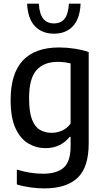

<svg xmlns="http://www.w3.org/2000/svg" viewBox="-20 -816 577 1066"><path d="M225.5 230Q190 230 149.2 224.5Q108.5 219 73.5 208V125.5Q112.5 137.5 148.8 143Q185 148.5 218.5 148.5Q296 148.5 334 114.5Q372 80.5 372 -4.5V-56H366.5Q345.5 -28.5 311.5 -11Q277.5 6.5 233 6.5Q181.5 6.5 137.2 -19.5Q93 -45.5 66 -104.2Q39 -163 39 -261Q39 -552.5 308.5 -552.5Q349.5 -552.5 393.8 -545.8Q438 -539 472.5 -527V-20.5Q472.5 113.5 410.2 171.8Q348 230 225.5 230ZM268 -78.5Q297 -78.5 325.2 -91.2Q353.5 -104 372 -130V-464Q358 -467.5 338.8 -470Q319.5 -472.5 300.5 -472.5Q223.5 -472.5 182.5 -426.5Q141.5 -380.5 141.5 -270.5Q141.5 -194 157.8 -152.2Q174 -110.5 202.5 -94.5Q231 -78.5 268 -78.5ZM279.5 -629Q213.5 -629 174 -670.5Q134.5 -712 130.5 -795.5H195.5Q199 -738.5 220 -712.2Q241 -686 279.5 -686Q318.5 -686 339 -712.2Q359.5 -738.5 362.5 -795.5H427.5Q423.5 -711.5 384.5 -670.2Q345.5 -629 279.5 -629Z"/></svg>

Font: Encode Sans SmCnd Md
Style: Regular
Weight: 500
Width: 4
Designer: Multiple Designers
Foundry: Impallari Type
Version: Version 3.002; ttfautohint (v1.8.3) -l 8 -r 50 -G 200 -x 14 